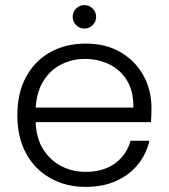

<svg xmlns="http://www.w3.org/2000/svg" viewBox="-20 -725 662 753"><path d="M566 -173Q554 -121 521 -80Q488 -39 436 -15.5Q384 8 316 8Q239 8 178 -26Q117 -60 82.5 -123Q48 -186 48 -273Q48 -360 82 -423Q116 -486 176.5 -520Q237 -554 316 -554Q396 -554 454 -519.5Q512 -485 543 -428Q574 -371 574 -301Q574 -284 573.5 -272Q573 -260 572 -246H120Q122 -182 150 -138.5Q178 -95 221.5 -73Q265 -51 316 -51Q386 -51 431.5 -84.5Q477 -118 492 -173ZM313 -494Q264 -494 221.5 -473Q179 -452 151.5 -409.5Q124 -367 120 -303H503Q504 -367 478 -409.5Q452 -452 408 -473Q364 -494 313 -494ZM311 -613Q292 -613 278.5 -626.5Q265 -640 265 -659Q265 -678 278.5 -691.5Q292 -705 311 -705Q330 -705 343.5 -691.5Q357 -678 357 -659Q357 -640 343.5 -626.5Q330 -613 311 -613Z"/></svg>

Font: Poppins Light
Style: Regular
Weight: 300
Designer: Ninad Kale (Devanagari), Jonny Pinhorn (Latin)
Version: Version 5.002